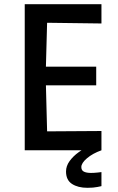

<svg xmlns="http://www.w3.org/2000/svg" viewBox="-20 -717 565 916"><path d="M98 0V-697H464V-605L157 -609L206 -656L198 -360L152 -399H439V-310H152L198 -351L206 -42L157 -90L464 -92V0ZM397 179Q352 179 323.5 160.5Q295 142 295 101Q295 75 312 51.5Q329 28 355.5 9Q382 -10 410 -21L464 0Q422 15 395 38Q368 61 368 80Q368 96 380.5 102Q393 108 414 108Q430 108 447 106Q464 104 464 104V171Q464 171 445 175Q426 179 397 179Z"/></svg>

Font: Ruda SemiBold
Style: Regular
Weight: 600
Designer: Mariela Monsalve and Angelina Sanchez
Foundry: Mariela Monsalve and Angelina Sanchez
Version: Version 2.001